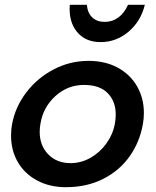

<svg xmlns="http://www.w3.org/2000/svg" viewBox="-20 -767 650 798"><path d="M574 -252Q578 -273 578 -298Q578 -359 549.5 -408.5Q521 -458 469 -486Q417 -514 348 -514Q271 -514 203 -478.5Q135 -443 89 -382.5Q43 -322 30 -250Q26 -229 26 -203Q26 -142 54 -93.5Q82 -45 134 -17Q186 11 254 11Q341 11 409 -23.5Q477 -58 519 -117.5Q561 -177 574 -252ZM461 -291Q461 -270 457 -251Q449 -208 422 -170.5Q395 -133 356 -111Q317 -89 273 -89Q216 -89 180.5 -125.5Q145 -162 145 -219Q145 -236 148 -252Q159 -321 210 -367.5Q261 -414 329 -414Q394 -414 427.5 -380Q461 -346 461 -291ZM415 -676Q383 -676 363.5 -694.5Q344 -713 341 -747H270Q265 -677 300 -634.5Q335 -592 398 -592Q463 -592 514 -635Q565 -678 582 -747H512Q497 -713 472 -694.5Q447 -676 415 -676Z"/></svg>

Font: Geom Medium
Style: Italic
Weight: 500
Italic angle: -10°
Version: Version 1.102